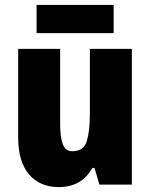

<svg xmlns="http://www.w3.org/2000/svg" viewBox="-20 -752 611 782"><path d="M517 -553V0H385L365 -68H356Q313 10 219 10Q143 10 98.5 -41.5Q54 -93 54 -193V-553H225V-248Q225 -192 236 -164Q247 -136 274 -136Q321 -136 333.5 -177Q346 -218 346 -289V-553ZM443 -732V-617H129V-732Z"/></svg>

Font: Noto Sans Lao Looped Condensed Black
Style: Regular
Weight: 900
Width: 3
Designer: Mark Frömberg, Ben Mitchell
Foundry: The Fontpad Ltd
Version: Version 1.002; ttfautohint (v1.8.4.7-5d5b)